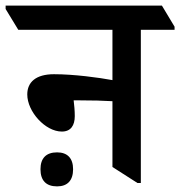

<svg xmlns="http://www.w3.org/2000/svg" viewBox="-71 -644 641 683"><path d="M149 -176C181 -176 195 -198 195 -231C195 -250 193 -271 191 -287C198 -287 204 -287 212 -287C257 -287 298 -286 329 -284V-50L418 7H430V-538H550V-549L505 -624H-51V-612L-6 -538H329V-359C281 -368 192 -380 121 -380C57 -380 26 -352 26 -308C26 -247 90 -176 149 -176ZM132 19C169 19 189 -2 189 -42C189 -81 169 -102 132 -102C93 -102 73 -81 73 -42C73 -2 93 19 132 19Z"/></svg>

Font: Noto Serif Devanagari SemiCondensed SemiBold
Style: Regular
Weight: 600
Width: 4
Designer: Universal Thirst, Indian Type Foundry and the Monotype Design Team
Foundry: Monotype Imaging Inc.
Version: Version 2.004